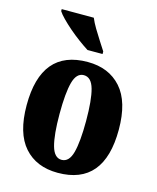

<svg xmlns="http://www.w3.org/2000/svg" viewBox="-116 -846 765 936"><g transform="rotate(15 266.5 -378.0)"><path d="M265 10Q157 10 95.5 -59.5Q34 -129 34 -270Q34 -550 268 -550Q375 -550 437 -480.5Q499 -411 499 -270Q499 10 265 10ZM267 -56Q305 -56 319.5 -110.5Q334 -165 334 -270Q334 -376 319 -429.5Q304 -483 266 -483Q229 -483 214.5 -429.5Q200 -376 200 -270Q200 -165 215 -110.5Q230 -56 267 -56ZM251 -606Q229 -620 202.5 -639.5Q176 -659 150.5 -681Q125 -703 105.5 -723Q86 -743 78 -756V-766H240Q249 -744 265 -717Q281 -690 298 -664Q315 -638 327 -619V-606Z"/></g></svg>

Font: Noto Serif Tamil ExtraCondensed Black
Style: Italic
Weight: 900
Width: 2
Italic angle: -12°
Designer: Indian Type Foundry, Tom Grace, and the Monotype Design Team
Foundry: Monotype Imaging Inc.
Version: Version 2.003; ttfautohint (v1.8.4.7-5d5b)